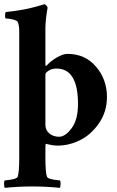

<svg xmlns="http://www.w3.org/2000/svg" viewBox="-27 -699 570 932"><path d="M300.8 -437.5Q385.7 -437.5 439 -375.5Q492.2 -313.5 492.2 -228.5Q492.2 -157.2 454.1 -101.6Q416 -45.9 362.3 -19Q308.6 7.8 252.9 7.8Q241.2 7.8 228 5.9Q214.8 3.9 206.1 1.5Q197.3 -1 196.3 -1Q193.4 -1 193.4 14.6V67.4Q193.4 139.6 201.2 159.2Q206.1 171.9 263.7 176.8Q267.6 181.6 267.1 194.8Q266.6 208 263.7 212.9Q197.3 206.1 129.9 206.1Q62.5 206.1 -3.9 212.9Q-6.8 208 -7.3 194.8Q-7.8 181.6 -3.9 176.8Q53.7 171.9 58.6 159.2Q66.4 139.6 66.4 67.4V-544.9Q66.4 -575.2 59.6 -591.8Q56.6 -599.6 35.2 -604.5Q13.7 -609.4 1 -609.4Q-1 -609.4 -2 -616.2Q-2.9 -623 -2 -630.9Q-1 -638.7 1 -640.6Q31.2 -643.6 62 -648.4Q92.8 -653.3 114.3 -658.2Q135.7 -663.1 152.8 -668Q169.9 -672.9 179.7 -675.8L189.5 -678.7Q193.4 -677.7 198.2 -671.9Q203.1 -666 204.1 -662.1Q193.4 -601.6 193.4 -562.5V-384.8Q193.4 -383.8 194.3 -382.8V-380.9Q195.3 -377 197.3 -378.9Q219.7 -403.3 249.5 -420.4Q279.3 -437.5 300.8 -437.5ZM247.1 -366.2Q230.5 -366.2 217.3 -360.4Q204.1 -354.5 198.7 -348.1Q193.4 -341.8 193.4 -338.9V-93.8Q193.4 -66.4 212.9 -50.8Q232.4 -35.2 259.8 -35.2Q290 -35.2 320.8 -76.7Q351.6 -118.2 351.6 -194.3Q351.6 -366.2 247.1 -366.2Z"/></svg>

Font: Crimson
Style: Bold
Weight: 700
Version: Version 0.8 ; ttfautohint (v1.00) -l 8 -r 50 -G 200 -x 14 -D